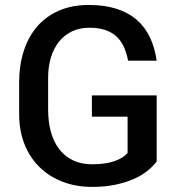

<svg xmlns="http://www.w3.org/2000/svg" viewBox="-20 -741 718 772"><path d="M350.5 10.5Q285 10.5 231 -10.5Q177 -31.5 138.2 -69.8Q99.5 -108 78.2 -162Q57 -216 57 -282V-410Q57 -477.5 75 -534.5Q93 -591.5 128.2 -633Q163.5 -674.5 216 -697.8Q268.5 -721 337 -721Q400.5 -721 448.2 -705.8Q496 -690.5 529.5 -661.5Q563 -632.5 582.8 -591Q602.5 -549.5 610 -497H495Q489 -528.5 477.8 -553Q466.5 -577.5 448 -594.5Q429.5 -611.5 402.8 -620.5Q376 -629.5 339 -629.5Q299.5 -629.5 268.8 -614.5Q238 -599.5 216.8 -572.8Q195.5 -546 184.5 -509.2Q173.5 -472.5 173.5 -429.5V-300.5Q173.5 -252.5 184.2 -212.2Q195 -172 217 -142.8Q239 -113.5 272.2 -97Q305.5 -80.5 350.5 -80.5Q404 -80.5 439.5 -92.8Q475 -105 493 -125.5V-272H349.5V-357.5H610V-92Q595 -71.5 571.5 -53Q548 -34.5 515.8 -20.5Q483.5 -6.5 442.2 2Q401 10.5 350.5 10.5Z"/></svg>

Font: Roberto Sans Medium
Style: Regular
Weight: 500
Designer: Google (font) & Cristiano Sobral (main changes)
Version: Version 1.000;October 12, 2021;FontCreator 14.0.0.2814 64-bi